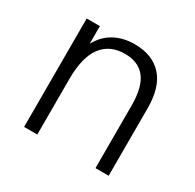

<svg xmlns="http://www.w3.org/2000/svg" viewBox="-116 -628 769 756"><g transform="rotate(30 268.0 -250.0)"><path d="M78.5 -493H138.5V-412.5Q161.5 -456 201.5 -478Q241.5 -500 293.5 -500Q374.5 -500 418.8 -451.5Q463 -403 463 -307V0H403V-285.5Q403 -368.5 372 -408.2Q341 -448 279.5 -448Q211 -448 174.8 -399.8Q138.5 -351.5 138.5 -251.5V0H78.5Z"/></g></svg>

Font: HK Grotesk Light
Style: Regular
Weight: 300
Designer: Alfredo Marco Pradil
Foundry: Hanken Design Co.
Version: Version 3.001